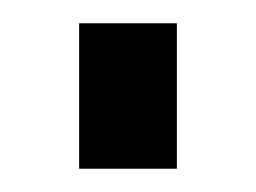

<svg xmlns="http://www.w3.org/2000/svg" viewBox="-20 -145 220 165"><path d="M132 -125V0H48V-125Z"/></svg>

Font: Pathway Extreme 72pt Medium
Style: Regular
Weight: 500
Designer: Eduardo Rodriguez Tunni
Foundry: Eduardo Rodriguez Tunni
Version: Version 1.001;gftools[0.9.26]